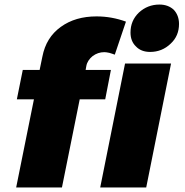

<svg xmlns="http://www.w3.org/2000/svg" viewBox="-20 -823 812 843"><path d="M387 -577C402 -588 419 -594 438 -594C443 -594 451 -593 460 -591C469 -588 477 -586 484 -583L533 -728C492 -743 449 -751 404 -751C342 -751 290 -736 247 -705C204 -674 177 -631 166 -574L154 -516H80L54 -387H129L51 0H252L330 -387H442L467 -516H356L359 -533C362 -550 372 -565 387 -577ZM731 -544H529L420 0H622ZM743 -780C727 -795 706 -803 680 -803C645 -803 615 -791 590 -768C565 -744 553 -715 553 -680C553 -655 561 -634 577 -619C592 -603 613 -595 639 -595C674 -595 704 -607 729 -631C754 -654 766 -683 766 -718C766 -743 758 -764 743 -780Z"/></svg>

Font: Argentum Sans ExtraBold
Style: Italic
Weight: 800
Italic angle: -11.3°
Designer: Julieta Ulanovsky
Foundry: Julieta Ulanovsky
Version: Version 5.001;February 15, 2019;FontCreator 11.5.0.2425 64-b